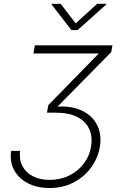

<svg xmlns="http://www.w3.org/2000/svg" viewBox="-20 -780 645 992"><path d="M235.8 191.4Q172.9 191.4 125.2 167.2Q77.6 143.1 53.5 99.6Q29.3 56.2 37.6 -0.5H84Q78.1 43.9 95.7 77.6Q113.3 111.3 149.7 130.4Q186 149.4 236.3 149.4Q292 149.4 337.4 127Q382.8 104.5 412.6 65.7Q442.4 26.9 450.2 -21.5Q459 -74.2 440.7 -114Q422.4 -153.8 378.9 -175.8Q335.4 -197.8 269 -197.8H222.7L229.5 -236.8L488.3 -501.5L488.8 -503.9H152.8L160.2 -545.9H561L554.7 -510.7L264.6 -216.3L266.6 -228.5Q347.2 -234.9 402.1 -209Q457 -183.1 481.7 -134.3Q506.3 -85.4 496.1 -21.5Q485.8 37.6 450.4 85.9Q415 134.3 360.1 162.8Q305.2 191.4 235.8 191.4ZM293.5 -760.3 371.1 -659.2 481.9 -760.3H529.3L528.8 -756.8L380.9 -624.5H349.1L246.6 -756.8L247.1 -760.3Z"/></svg>

Font: Inter ExtraLight
Style: Italic
Weight: 250
Italic angle: -9.3988°
Designer: Rasmus Andersson
Foundry: rsms
Version: Version 4.001;git-66647c0bb